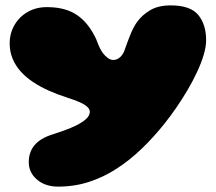

<svg xmlns="http://www.w3.org/2000/svg" viewBox="-20 -469 802 714"><path d="M196.5 225Q148 225 117.5 198.8Q87 172.5 87 134.5Q87 96 108.5 70.8Q130 45.5 172 32Q192 25.5 216.5 17Q241 8.5 263.2 -2.5Q285.5 -13.5 299.8 -26.2Q314 -39 314 -53.5Q314 -66 296.8 -78Q279.5 -90 231.5 -105.5Q195 -117 162.5 -131.5Q130 -146 103.2 -163.8Q76.5 -181.5 57 -203.2Q37.5 -225 26.8 -251Q16 -277 16 -307.5Q16 -345 33.8 -375.8Q51.5 -406.5 82.8 -424.5Q114 -442.5 154.5 -442.5Q211 -442.5 249.8 -422.8Q288.5 -403 316 -362Q334 -335 342.5 -311.2Q351 -287.5 363 -271Q371.5 -260 381.5 -253Q391.5 -246 401 -246Q415.5 -246 427 -256.8Q438.5 -267.5 443.5 -283Q450.5 -304 463.2 -336.2Q476 -368.5 489.5 -387Q509 -414 539.2 -431.5Q569.5 -449 614 -449Q688 -449 717.2 -413.5Q746.5 -378 746.5 -319.5Q746.5 -294.5 737.2 -264Q728 -233.5 712.2 -200Q696.5 -166.5 676.8 -133Q657 -99.5 635.5 -68.5Q614 -37.5 593.5 -11.5Q553 39.5 508.2 82.8Q463.5 126 414.2 158Q365 190 310.8 207.5Q256.5 225 196.5 225Z"/></svg>

Font: Gluten Thin Black
Style: Regular
Weight: 900
Version: Version 1.300